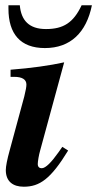

<svg xmlns="http://www.w3.org/2000/svg" viewBox="-20 -698 368 727"><path d="M216 -142 202 -122C175 -84 153 -61 138 -61C130 -61 123 -65 123 -77C123 -86 127 -111 132 -128L223 -462C169 -450 98 -440 20 -434V-407H34C64 -407 80 -397 80 -378C80 -370 78 -357 72 -333L17 -130C7 -94 2 -68 2 -54C2 -11 29 9 70 9C130 9 172 -20 238 -128ZM289 -678C258 -612 220 -588 154 -588C90 -588 60 -621 55 -678H12V-665C12 -570 57 -516 150 -516C247 -516 307 -575 328 -678Z"/></svg>

Font: STIXGeneral
Style: Bold Italic
Weight: 700
Italic angle: -16.33°
Designer: MicroPress Inc., with final additions and corrections provided by Coen Hoffman, Elsevier (retired)
Version: Version 1.1.0